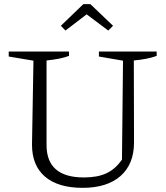

<svg xmlns="http://www.w3.org/2000/svg" viewBox="-20 -895 798 924"><path d="M378 9Q260 9 197 -44.5Q134 -98 134 -199L141 -603L22 -623V-647H312V-626Q273 -611 204 -604V-197Q204 -41 384 -41Q449 -41 492 -61Q535 -81 567 -127L572 -603L456 -623V-647H734V-626Q691 -610 624 -604L625 -210Q625 -105 560 -48Q495 9 378 9ZM415 -875 524 -771 501 -748 397 -826 295 -748 273 -771 381 -875Z"/></svg>

Font: Piazzolla SC Light
Style: Regular
Weight: 300
Designer: Juan Pablo del Peral
Foundry: Huerta Tipografica
Version: Version 1.330